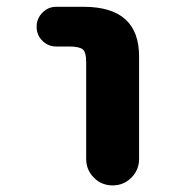

<svg xmlns="http://www.w3.org/2000/svg" viewBox="-20 -569 540 571"><path d="M236.3 -96.7V-384.8Q236.3 -413.1 226.6 -421.9Q215.8 -430.7 185.5 -430.7H147.5Q123 -430.7 106 -447.8Q88.9 -464.8 88.9 -489.3Q88.9 -513.7 106 -531.2Q123 -548.8 147.5 -548.8H228.5Q393.6 -548.8 393.6 -401.4V-96.7Q393.6 -63.5 370.6 -40.5Q347.7 -17.6 314.9 -17.6Q282.2 -17.6 259.3 -40.5Q236.3 -63.5 236.3 -96.7Z"/></svg>

Font: Rounded-X Mgen+ 1mn bold
Style: Bold
Weight: 700
Designer: [Source Han Sans]
Ryoko NISHIZUKA  (kana & ideographs); Paul D. Hunt (Latin, Greek & Cyrillic); Wenlong ZHANG  (bopomofo
Version: Version 1.059.20150602